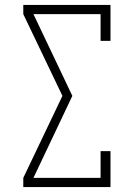

<svg xmlns="http://www.w3.org/2000/svg" viewBox="-20 -755 540 775"><path d="M74 0V-37L232 -368L74 -698V-735H426V-590H386V-698H115L272 -368L115 -37H386V-145H426V0Z"/></svg>

Font: Iosevka Slab Extralight
Style: Regular
Weight: 200
Monospace: yes
Designer: Belleve Invis
Foundry: Belleve Invis
Version: Version 11.1.1; ttfautohint (v1.8.3)